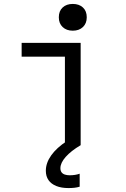

<svg xmlns="http://www.w3.org/2000/svg" viewBox="-20 -738 640 976"><path d="M310 0V-450H90V-520H390V0ZM350 -582Q318 -582 298.5 -600.5Q279 -619 279 -650Q279 -682 298.5 -700Q318 -718 350 -718Q382 -718 401.5 -700Q421 -682 421 -650Q421 -619 401.5 -600.5Q382 -582 350 -582ZM328 218Q292 218 266 207.5Q240 197 226.5 177.5Q213 158 213 130Q213 90 240.5 51.5Q268 13 320 -21L390 0Q341 29 314 59.5Q287 90 287 117Q287 130 293 138Q299 146 310 149.5Q321 153 334 153Q348 153 361 151Q374 149 385 145V211Q372 215 358 216.5Q344 218 328 218Z"/></svg>

Font: M PLUS Code Latin Expanded
Style: Regular
Weight: 400
Width: 7
Designer: Coji Morishita
Foundry: UNDERFOREST DESIGN
Version: Version 1.002; ttfautohint (v1.8.3)